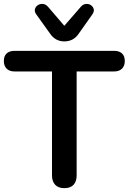

<svg xmlns="http://www.w3.org/2000/svg" viewBox="-23 -969 668 997"><path d="M311 8Q280 8 263.5 -9.5Q247 -27 247 -58V-598H52Q26 -598 11.5 -612.5Q-3 -627 -3 -652Q-3 -678 11.5 -691.5Q26 -705 52 -705H570Q596 -705 610.5 -691.5Q625 -678 625 -652Q625 -627 610.5 -612.5Q596 -598 570 -598H375V-58Q375 -27 359 -9.5Q343 8 311 8ZM311 -754Q289 -754 270.5 -763.5Q252 -773 238 -793L165 -895Q155 -909 158.5 -922Q162 -935 174 -942.5Q186 -950 200.5 -948.5Q215 -947 227 -933L311 -835L396 -933Q408 -947 422.5 -948.5Q437 -950 448.5 -942.5Q460 -935 463.5 -922.5Q467 -910 457 -895L385 -793Q371 -773 352.5 -763.5Q334 -754 311 -754Z"/></svg>

Font: Nunito ExtraLight
Style: Bold
Weight: 700
Version: Version 3.602